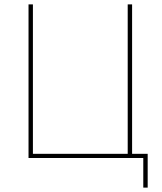

<svg xmlns="http://www.w3.org/2000/svg" viewBox="-20 -720 738 875"><path d="M633 135H653V-19H582V-700H562V-19H130V-700H110V0H633Z"/></svg>

Font: Fixel Text Thin
Style: Regular
Weight: 100
Width: 4
Designer: AlfaBravo + MacPaw
Foundry: Kyrylo Tkachov, Marchela Mozhyna, Serhii Makarenko, Maria Weinstein, Zakhar Kryvoshyya
Version: Version 1.211